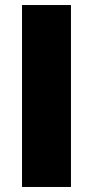

<svg xmlns="http://www.w3.org/2000/svg" viewBox="-20 -743 370 763"><path d="M67.5 0V-723H262V0Z"/></svg>

Font: Public Sans Thin Black
Style: Regular
Weight: 900
Version: Version 2.001